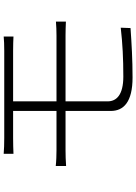

<svg xmlns="http://www.w3.org/2000/svg" viewBox="131 -866 738 1040"><g transform="rotate(-90 500.0 -346.0)"><path d="M829 -360C851 -360 882 -359 903 -358V-412C882 -410 849 -409 828 -409H471V-644H744C779 -644 800 -643 822 -642V-695C801 -693 777 -692 744 -692H273C240 -692 212 -693 187 -695V-642C212 -643 240 -644 273 -644H419V-409H206C182 -409 147 -410 121 -413V-357C147 -359 182 -360 206 -360H419V-115C419 -45 468 3 600 3C697 3 783 -2 868 -8L870 -61C782 -51 703 -47 605 -47C506 -47 471 -84 471 -132V-360Z"/></g></svg>

Font: Noto Sans CJK Light
Style: Regular
Weight: 300
Designer: Ryoko NISHIZUKA (kana & ideographs); Paul D. Hunt (Latin, Greek & Cyrillic); Wenlong ZHANG (bopomofo); Sandoll Communica
Foundry: Adobe Systems Incorporated
Version: Version 1.000;PS 1;hotconv 1.0.78;makeotf.lib2.5.61930